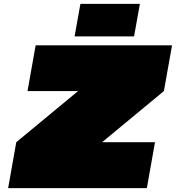

<svg xmlns="http://www.w3.org/2000/svg" viewBox="-20 -971 908 991"><path d="M365 -783 395 -951H702L672 -783ZM22 0 64 -237 383 -501H122L164 -737H868L826 -501L507 -237H780L738 0Z"/></svg>

Font: Tomorrow Black
Style: Italic
Weight: 900
Italic angle: -10°
Designer: Tony de Marco, Monica Rizzolli
Foundry: Just in Type
Version: Version 2.002